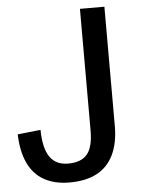

<svg xmlns="http://www.w3.org/2000/svg" viewBox="-52 -741 583 790"><g transform="rotate(-5 240.0 -346.0)"><path d="M204 8Q142 8 98.5 -16.5Q55 -41 32.5 -89.5Q10 -138 8 -208L103 -218Q104 -142 129 -106Q154 -70 204 -70Q259 -70 283.5 -100Q308 -130 308 -197V-700H409V-207Q409 -137 385.5 -88.5Q362 -40 316.5 -16Q271 8 204 8Z"/></g></svg>

Font: Pathway Extreme SemiCondensed Medium
Style: Regular
Weight: 500
Width: 4
Version: Version 1.001;gftools[0.9.26]